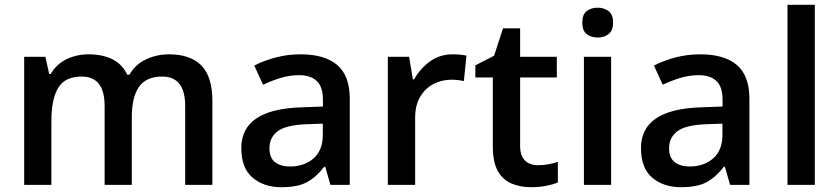

<svg xmlns="http://www.w3.org/2000/svg" viewBox="-20 -780 3539 810"><path d="M692.9 -550.8Q783.2 -550.8 829.6 -503.7Q876 -456.5 876 -353.5V0H761.2V-333Q761.2 -457 664.6 -457Q596.2 -457 566.2 -413.3Q536.1 -369.6 536.1 -286.6V0H421.4V-333Q421.4 -457 324.7 -457Q253.4 -457 225.1 -408.9Q196.8 -360.8 196.8 -270V0H82V-540.5H171.4L187.5 -467.8H193.8Q218.3 -509.8 261 -530.3Q303.7 -550.8 353 -550.8Q413.6 -550.8 455.1 -529.5Q496.6 -508.3 517.1 -464.8H525.9Q551.3 -508.8 596.4 -529.8Q641.6 -550.8 692.9 -550.8Z M1248 -550.8Q1350.6 -550.8 1403.1 -505.4Q1455.6 -460 1455.6 -363.8V0H1374L1352.1 -76.7H1348.1Q1313.5 -32.2 1274.4 -11.2Q1235.4 9.8 1166.5 9.8Q1093.3 9.8 1045.7 -30.5Q998 -70.8 998 -155.3Q998 -318.4 1248.5 -327.1L1342.3 -330.6V-358.9Q1342.3 -414.6 1315.9 -438.7Q1289.6 -462.9 1242.7 -462.9Q1201.7 -462.9 1163.6 -451.2Q1125.5 -439.5 1089.8 -422.4L1052.7 -503.4Q1092.3 -523.9 1142.6 -537.4Q1192.9 -550.8 1248 -550.8ZM1341.8 -258.3 1272 -255.9Q1185.5 -252.4 1151.1 -226.1Q1116.7 -199.7 1116.7 -154.3Q1116.7 -113.8 1140.6 -95.7Q1164.6 -77.6 1203.6 -77.6Q1263.2 -77.6 1302.5 -111.6Q1341.8 -145.5 1341.8 -211.4Z M1890.1 -550.8Q1921.4 -550.8 1947.8 -545.4L1937 -438Q1926.8 -440.4 1911.9 -442.1Q1897 -443.8 1885.3 -443.8Q1844.2 -443.8 1809.1 -425.8Q1773.9 -407.7 1752.7 -371.8Q1731.4 -335.9 1731.4 -282.7V0H1616.2V-540.5H1706.1L1721.7 -445.3H1727.1Q1751 -488.8 1792.5 -519.8Q1834 -550.8 1890.1 -550.8Z M2249 -83Q2271.5 -83 2293.5 -86.9Q2315.4 -90.8 2333.5 -97.2V-10.3Q2314.5 -2 2284.2 3.9Q2253.9 9.8 2221.2 9.8Q2175.3 9.8 2138.4 -5.6Q2101.6 -21 2080.3 -58.3Q2059.1 -95.7 2059.1 -162.6V-453.1H1985.4V-504.4L2064.5 -544.9L2102.1 -660.6H2174.3V-540.5H2329.1V-453.1H2174.3V-164.1Q2174.3 -123 2194.6 -103Q2214.8 -83 2249 -83Z M2501.5 -747.6Q2527.8 -747.6 2547.1 -733.4Q2566.4 -719.2 2566.4 -684.6Q2566.4 -650.4 2547.1 -636Q2527.8 -621.6 2501.5 -621.6Q2474.1 -621.6 2455.3 -636Q2436.5 -650.4 2436.5 -684.6Q2436.5 -719.2 2455.3 -733.4Q2474.1 -747.6 2501.5 -747.6ZM2558.1 -540.5V0H2443.4V-540.5Z M2934.1 -550.8Q3036.6 -550.8 3089.1 -505.4Q3141.6 -460 3141.6 -363.8V0H3060.1L3038.1 -76.7H3034.2Q2999.5 -32.2 2960.4 -11.2Q2921.4 9.8 2852.5 9.8Q2779.3 9.8 2731.7 -30.5Q2684.1 -70.8 2684.1 -155.3Q2684.1 -318.4 2934.6 -327.1L3028.3 -330.6V-358.9Q3028.3 -414.6 3002 -438.7Q2975.6 -462.9 2928.7 -462.9Q2887.7 -462.9 2849.6 -451.2Q2811.5 -439.5 2775.9 -422.4L2738.8 -503.4Q2778.3 -523.9 2828.6 -537.4Q2878.9 -550.8 2934.1 -550.8ZM3027.8 -258.3 2958 -255.9Q2871.6 -252.4 2837.2 -226.1Q2802.7 -199.7 2802.7 -154.3Q2802.7 -113.8 2826.7 -95.7Q2850.6 -77.6 2889.6 -77.6Q2949.2 -77.6 2988.5 -111.6Q3027.8 -145.5 3027.8 -211.4Z M3417.5 0H3302.2V-759.8H3417.5Z"/></svg>

Font: Open Sans SemiBold
Style: Regular
Weight: 600
Designer: Monotype Design Team
Foundry: Monotype Imaging Inc.
Version: Version 3.003; ttfautohint (v1.8.4)